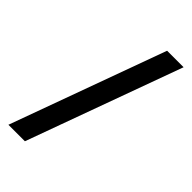

<svg xmlns="http://www.w3.org/2000/svg" viewBox="-226 -780 840 840"><g transform="rotate(45 194.0 -360.0)"><path d="M12 0H114L376 -720H274Z"/></g></svg>

Font: Aspekta 500
Style: Regular
Weight: 500
Designer: Ivo Dolenc
Version: Version 2.100